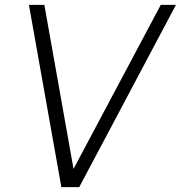

<svg xmlns="http://www.w3.org/2000/svg" viewBox="-20 -770 744 790"><path d="M99 -750H162.5L282.5 -75L641.5 -750H704L306 0H232.5Z"/></svg>

Font: Russisch Sans Light
Style: Italic
Weight: 300
Italic angle: -10°
Designer: Michael Sharanda (font) & Cristiano Sobral (main changes)
Foundry: Michael Sharanda
Version: Version 2.00;September 8, 2020;FontCreator 13.0.0.2681 64-bi